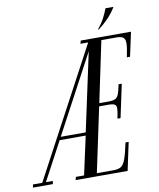

<svg xmlns="http://www.w3.org/2000/svg" viewBox="-149 -912 816 983"><g transform="rotate(-10 258.5 -420.0)"><path d="M415 -739H410Q432.4 -766.8 444.8 -790.1Q457.2 -813.4 467.2 -839.9H508.9Q489.5 -808.2 466.1 -784.1Q442.6 -759.9 415 -739ZM-58.1 0 -55.1 -16H-6.8L349.5 -683H309.2L313.9 -699H574.9L547.9 -573.5H531.2Q541 -618.5 541.8 -642Q542.5 -665.5 532 -674.2Q521.5 -683 497.9 -683H418L351.6 -366.9H398.5Q422.1 -366.9 434.1 -372.4Q446 -377.9 452.4 -394.5Q458.9 -411.1 465.6 -445.1H482.2L445.4 -272.6H429.4Q436.8 -307 437.3 -323.4Q437.9 -339.9 428.2 -345.4Q418.5 -350.9 394.9 -350.9H348L277 -16H364.4Q388 -16 402.3 -24.6Q416.6 -33.2 426.8 -61.1Q436.9 -89 448.9 -145.5H465.2L434.2 0H163.9L168.2 -16H210.6L254.2 -215.5H118.9L12.2 -16H48.2L45.2 0ZM344.5 -638 127.2 -231.5H257.2Z"/></g></svg>

Font: Emberly Black
Style: Italic
Weight: 900
Italic angle: -12°
Designer: Rajesh Rajput
Foundry: Rajesh Rajput
Version: Version 1.000